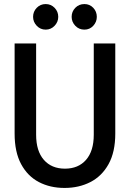

<svg xmlns="http://www.w3.org/2000/svg" viewBox="-20 -914 640 946"><path d="M298 12Q227 12 171.5 -17Q116 -46 84 -105.5Q52 -165 52 -256V-700H158V-250Q158 -170 196 -126.5Q234 -83 300 -83Q366 -83 404 -126.5Q442 -170 442 -250V-700H548V-256Q548 -165 515 -105.5Q482 -46 425.5 -17Q369 12 298 12ZM396 -768Q369 -768 351 -787Q333 -806 333 -831Q333 -857 351 -875.5Q369 -894 396 -894Q422 -894 439.5 -875.5Q457 -857 457 -831Q457 -806 439.5 -787Q422 -768 396 -768ZM205 -768Q179 -768 161 -787Q143 -806 143 -831Q143 -857 161 -875.5Q179 -894 205 -894Q231 -894 249 -875.5Q267 -857 267 -831Q267 -806 249 -787Q231 -768 205 -768Z"/></svg>

Font: DM Mono Medium
Style: Regular
Weight: 500
Designer: Colophon Foundry
Foundry: Colophon Foundry
Version: Version 1.000; ttfautohint (v1.8.2.53-6de2)